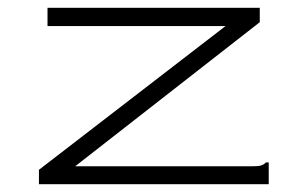

<svg xmlns="http://www.w3.org/2000/svg" viewBox="-20 -473 790 493"><path d="M80 -37 559 -406H102V-453H647V-416L173 -46H626Q643 -46 650 -48Q657 -50 663 -56H670V0H80Z"/></svg>

Font: Inconsolata ExtraExpanded Light
Style: Regular
Weight: 300
Width: 8
Monospace: yes
Designer: Raph Levien, Cyreal, Brenton Simpson
Foundry: Raph Levien, Cyreal, Google
Version: Version 3.001; ttfautohint (v1.8.2.53-6de2)